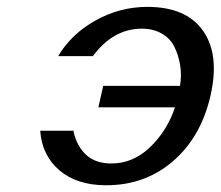

<svg xmlns="http://www.w3.org/2000/svg" viewBox="-20 -530 648 564"><path d="M198.2 -146 195.8 -144Q205.6 -100.6 232.9 -75.2Q260.3 -49.8 307.1 -49.8Q371.1 -49.8 420.9 -97.7Q470.7 -145.5 494.1 -214.8H269L283.2 -277.8H508.8Q514.2 -310.5 508.8 -340.8Q503.4 -371.1 491.2 -394.5Q479 -418 454.3 -431.9Q429.7 -445.8 397 -445.8Q312.5 -445.8 252.9 -365.2H150.9Q189.9 -430.7 261.2 -470.2Q332.5 -509.8 413.1 -509.8Q527.3 -509.8 576.7 -439.2Q626 -368.7 598.1 -248Q570.3 -127.4 488.3 -56.6Q406.2 14.2 292 14.2Q206.5 14.2 155 -29.3Q103.5 -72.8 98.1 -146Z"/></svg>

Font: Perun
Style: Italic
Weight: 400
Italic angle: -12°
Foundry: Stefan Peev, Context Ltd
Version: Version 001.000